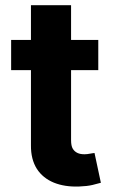

<svg xmlns="http://www.w3.org/2000/svg" viewBox="-20 -696 428 724"><path d="M22 -545.4H350.6V-431.6H22ZM96.7 -147.9V-676.3H248V-167.5Q248 -146 254.4 -135.3Q260.7 -124.5 272.5 -119.1Q282.7 -114.3 298.8 -114.3Q308.1 -114.3 320.3 -116.7Q324.2 -117.2 329.3 -118.2Q334.5 -119.1 336.4 -119.1L360.4 -6.8Q356 -5.4 328.6 1.5Q308.1 6.3 278.3 7.3Q224.1 9.3 183.1 -7.3Q141.6 -24.4 119.1 -59.1Q96.2 -95.2 96.7 -147.9Z"/></svg>

Font: My Font
Style: Bold
Weight: 500
Designer: Rasmus Andersson
Foundry: rsms
Version: Version 0.001